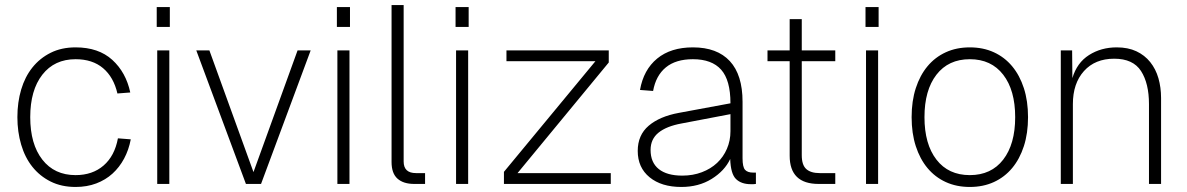

<svg xmlns="http://www.w3.org/2000/svg" viewBox="-20 -730 4711 762"><path d="M280 12Q224 12 181 -9.5Q138 -31 108.5 -68Q79 -105 64 -156Q49 -207 49 -265Q49 -324 64 -374.5Q79 -425 108.5 -462Q138 -499 181 -520.5Q224 -542 280 -542Q371 -542 425.5 -492.5Q480 -443 497 -363L446 -359Q431 -424 389 -459.5Q347 -495 280 -495Q196 -495 148 -433.5Q100 -372 100 -265Q100 -158 148 -96.5Q196 -35 280 -35Q347 -35 391 -73Q435 -111 448 -181L499 -177Q491 -135 472.5 -100.5Q454 -66 426.5 -41Q399 -16 362 -2Q325 12 280 12Z M604 0V-530H652V0ZM602 -623V-702H654V-623Z M956 0 759 -530H811L986 -47L1161 -530H1213L1016 0Z M1319 0V-530H1367V0ZM1317 -623V-702H1369V-623Z M1624 0Q1581 0 1557.5 -21Q1534 -42 1534 -87V-710H1582V-89Q1582 -43 1631 -43H1667V0Z M1790 0V-530H1838V0ZM1788 -623V-702H1840V-623Z M1980 0V-48L2343 -487H1990V-530H2396V-482L2034 -43H2404V0Z M2684 12Q2605 12 2558 -26.5Q2511 -65 2511 -131Q2511 -194 2554.5 -231Q2598 -268 2674 -282L2879 -320Q2879 -412 2842 -453.5Q2805 -495 2730 -495Q2662 -495 2622.5 -462.5Q2583 -430 2572 -369L2520 -373Q2534 -453 2588 -497.5Q2642 -542 2730 -542Q2826 -542 2876.5 -487.5Q2927 -433 2927 -326V-102Q2927 -67 2937 -56Q2947 -45 2969 -45H2980V0Q2975 1 2970 1Q2965 1 2960 1Q2922 1 2901 -19.5Q2880 -40 2878 -99Q2856 -52 2804.5 -20Q2753 12 2684 12ZM2688 -33Q2730 -33 2765.5 -46.5Q2801 -60 2826 -83.5Q2851 -107 2865 -139.5Q2879 -172 2879 -209V-277L2685 -240Q2625 -229 2593.5 -203.5Q2562 -178 2562 -135Q2562 -85 2594.5 -59Q2627 -33 2688 -33Z M3229 0Q3114 0 3114 -112V-487H3026V-530H3114V-654H3162V-530H3295V-487H3162V-114Q3162 -75 3180 -59Q3198 -43 3233 -43H3295V0Z M3417 0V-530H3465V0ZM3415 -623V-702H3467V-623Z M3829 12Q3776 12 3733.5 -7.5Q3691 -27 3661 -63Q3631 -99 3614.5 -150Q3598 -201 3598 -265Q3598 -329 3614.5 -380Q3631 -431 3661 -467Q3691 -503 3733.5 -522.5Q3776 -542 3829 -542Q3882 -542 3924.5 -522.5Q3967 -503 3997 -467Q4027 -431 4043.5 -380Q4060 -329 4060 -265Q4060 -201 4043.5 -150Q4027 -99 3997 -63Q3967 -27 3924.5 -7.5Q3882 12 3829 12ZM3829 -35Q3914 -35 3961.5 -96.5Q4009 -158 4009 -265Q4009 -372 3961.5 -433.5Q3914 -495 3829 -495Q3744 -495 3696.5 -433.5Q3649 -372 3649 -265Q3649 -158 3696.5 -96.5Q3744 -35 3829 -35Z M4190 0V-530H4235L4236 -420Q4254 -481 4302 -511.5Q4350 -542 4412 -542Q4457 -542 4490 -526.5Q4523 -511 4545 -483.5Q4567 -456 4577.5 -419.5Q4588 -383 4588 -341V0H4540V-317Q4540 -399 4508.5 -448Q4477 -497 4402 -497Q4326 -497 4282 -448Q4238 -399 4238 -317V0Z"/></svg>

Font: Geist ExtLt
Style: Regular
Weight: 400
Designer: Basement.studio, Andrés Briganti, Mateo Zaragoza
Foundry: Basement.studio, Vercel, Andrés Briganti, Guido Ferreyra, Mateo Zaragoza
Version: Version 1.401